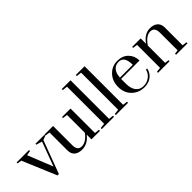

<svg xmlns="http://www.w3.org/2000/svg" viewBox="71 -1379 2144 2144"><g transform="rotate(-45 1142.5 -307.5)"><path d="M233.3 16.7H211.5L42.3 -385.9L-9 -393.6V-409H187.2V-393.6L130.8 -383.3L250 -85.9L356.4 -373.1L287.2 -393.6V-407.7H428.2V-393.6L379.5 -374.4Z M566.7 -409V-106.4Q566.7 -20.5 633.3 -20.5Q701.3 -20.5 764.1 -103.8V-385.9L707.7 -393.6V-409H842.3V-23.1L898.7 -16.7V0H764.1V-75.6Q701.3 7.7 610.3 7.7Q552.6 7.7 519.9 -20.5Q487.2 -48.7 487.2 -105.1V-385.9L430.8 -393.6V-409Z M926.9 -615.4V-632.1H1065.4V-23.1L1120.5 -16.7V0H926.9V-16.7L987.2 -23.1V-609Z M1148.7 -615.4V-632.1H1287.2V-23.1L1342.3 -16.7V0H1148.7V-16.7L1209 -23.1V-609Z M1693.6 -41Q1734.6 -71.8 1744.9 -120.5H1764.1Q1752.6 -61.5 1707.7 -26.9Q1662.8 7.7 1597.4 7.7Q1507.7 7.7 1447.4 -51.3Q1388.5 -109 1388.5 -203.2Q1388.5 -297.4 1446.2 -357.1Q1503.8 -416.7 1586.5 -416.7Q1669.2 -416.7 1717.3 -367.3Q1765.4 -317.9 1766.7 -243.6H1475.6V-165.4Q1475.6 -94.9 1506.4 -52.6Q1539.7 -9 1596.2 -9Q1652.6 -9 1693.6 -41ZM1591 -398.7Q1538.5 -398.7 1509 -362.2Q1479.5 -325.6 1476.9 -262.8H1679.5Q1679.5 -398.7 1591 -398.7Z M2147.4 -301.3Q2147.4 -388.5 2080.1 -388.5Q2012.8 -388.5 1950 -296.2V-23.1L1997.4 -16.7V0H1815.4V-16.7L1870.5 -23.1V-385.9L1815.4 -393.6V-409H1950V-324.4Q2014.1 -416.7 2103.8 -416.7Q2160.3 -416.7 2193.6 -387.8Q2226.9 -359 2226.9 -303.8V-23.1L2280.8 -16.7V0H2100V-16.7L2147.4 -23.1Z"/></g></svg>

Font: Suranna
Style: Regular
Weight: 400
Version: Version 1.0.5; ttfautohint (v1.2.42-39fb)